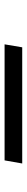

<svg xmlns="http://www.w3.org/2000/svg" viewBox="340 -1106 117 838"><g transform="rotate(90 399.0 -687.5)"><path d="M174 -648.5 187 -725.5H694L680.5 -648.5Z"/></g></svg>

Font: Anybody UltraExpanded Regular
Style: Bold Italic
Weight: 700
Width: 9
Italic angle: -10°
Designer: Tyler Finck
Foundry: Etcetera Type Company
Version: Version 1.010; ttfautohint (v1.8.3) -l 8 -r 50 -G 200 -x 14 